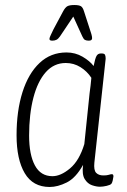

<svg xmlns="http://www.w3.org/2000/svg" viewBox="-20 -738 505 765"><path d="M178 7Q111 7 78.5 -48Q46 -103 46 -199Q46 -296 69.5 -370.5Q93 -445 137.5 -487Q182 -529 245 -529Q280 -529 309 -512Q338 -495 353 -475Q359 -505 364.5 -515Q370 -525 382 -525H385Q396 -525 398.5 -519.5Q401 -514 401 -504L356 -90Q353 -60 363 -49.5Q373 -39 392 -39Q406 -39 413.5 -41.5Q421 -44 426 -44Q432 -44 432 -35Q431 -27 429 -18.5Q427 -10 424 -6Q420 -1 405 2.5Q390 6 378 6Q364 6 346.5 0Q329 -6 317.5 -24.5Q306 -43 311 -81Q282 -29 246 -11Q210 7 178 7ZM189 -36Q222 -36 259 -67Q296 -98 316 -164L337 -367Q339 -380 341 -398Q343 -416 344 -428Q327 -454 300.5 -470.5Q274 -487 242 -487Q195 -487 162.5 -450.5Q130 -414 113 -348.5Q96 -283 96 -198Q96 -122 119 -79Q142 -36 189 -36ZM188 -576Q177 -576 177 -583Q177 -588 183 -600Q189 -612 193 -621L231 -692Q240 -709 249 -713.5Q258 -718 276 -718Q294 -718 302 -713.5Q310 -709 315 -692L338 -621Q341 -613 344 -602.5Q347 -592 347 -586Q347 -576 334 -576Q324 -576 318.5 -579Q313 -582 308 -593L272 -672L219 -593Q212 -583 205 -579.5Q198 -576 188 -576Z"/></svg>

Font: Asap Condensed Condensed ExtraLight
Style: Italic
Weight: 200
Width: 3
Italic angle: -6°
Designer: Pablo Cosgaya
Foundry: Omnibus-Type
Version: Version 3.001; ttfautohint (v1.8.4.7-5d5b)